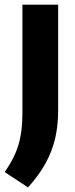

<svg xmlns="http://www.w3.org/2000/svg" viewBox="-42 -567 323 822"><path d="M78 235.5 -22 169.5Q6.5 129 23.2 90.8Q40 52.5 47 9.5Q54 -33.5 54 -88V-547H207V-95Q207 -31 194.5 24Q182 79 153.8 130.8Q125.5 182.5 78 235.5Z"/></svg>

Font: Encode Sans SemiCondensed
Style: Bold
Weight: 700
Width: 4
Designer: Multiple Designers
Foundry: Impallari Type
Version: Version 3.002